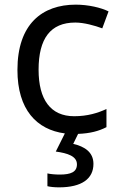

<svg xmlns="http://www.w3.org/2000/svg" viewBox="-20 -566 520 826"><path d="M382 139C382 88 343 64 295 53L316 10C368 8 405 -2 438 -19V-97C401 -80 357 -66 299 -66C198 -66 146 -137 146 -266C146 -400 197 -469 304 -469C341 -469 388 -456 420 -444L447 -517C415 -533 360 -546 306 -546C162 -546 55 -463 55 -265C55 -94 138 -8 259 8L220 86C271 93 311 106 311 141C311 174 285 185 237 185C218 185 196 183 184 180V235C195 238 214 240 234 240C332 240 382 203 382 139Z"/></svg>

Font: Noto Sans Tifinagh Agraw Imazighen
Style: Regular
Weight: 400
Designer: JamraPatel
Foundry: JamraPatel LLC
Version: Version 2.006